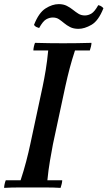

<svg xmlns="http://www.w3.org/2000/svg" viewBox="-24 -910 522 932"><path d="M-4 2Q-4 -6 -1.5 -17Q1 -28 4 -35H76Q91 -80 103 -126Q115 -172 123 -210L183 -490Q191 -528 198 -570.5Q205 -613 210 -665H138Q138 -673 140.5 -684Q143 -695 146 -702Q180 -701 214 -700.5Q248 -700 282 -700Q317 -700 351 -700.5Q385 -701 420 -702Q420 -695 417.5 -684Q415 -673 412 -665H340Q325 -619 314.5 -579.5Q304 -540 293 -490L233 -210Q226 -173 218.5 -129.5Q211 -86 206 -35H278Q278 -28 275.5 -17Q273 -6 270 2Q236 0 202 0Q168 0 133 0Q99 0 65 0Q31 0 -4 2ZM453 -885Q463 -883 469.5 -878Q476 -873 478 -870Q454 -809 420 -789.5Q386 -770 357 -770Q333 -770 316.5 -778.5Q300 -787 287.5 -797.5Q275 -808 262.5 -816.5Q250 -825 232 -825Q216 -825 200 -816Q184 -807 166 -774Q159 -776 152.5 -779Q146 -782 141 -789Q164 -848 197 -869Q230 -890 261 -890Q284 -890 300.5 -881.5Q317 -873 330 -862.5Q343 -852 356.5 -843.5Q370 -835 388 -835Q404 -835 419.5 -844Q435 -853 453 -885Z"/></svg>

Font: Poltawski Nowy
Style: Italic
Weight: 400
Italic angle: -12°
Designer: Adam Pótawski, Mateusz Machalski, Borys Kosmynka, Ania Wieluska
Foundry: Capitalics.wtf
Version: Version 1.001;gftools[0.9.25]